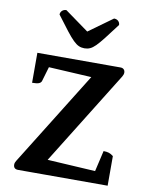

<svg xmlns="http://www.w3.org/2000/svg" viewBox="-96 -966 822 1037"><g transform="rotate(10 315.0 -447.5)"><path d="M76 0Q50 0 50 -25Q50 -35.1 57 -46L402.9 -602.2L405.3 -560.8L118.4 -576.6L146.6 -586L119.8 -495Q116.8 -486 105.9 -481.3Q95 -476.6 68.5 -476.6V-641H524.5Q536.5 -641 543 -634.2Q549.5 -627.5 549.5 -616.5Q549.5 -607 542.5 -595L200.6 -44.4L197.7 -82.9L513.7 -64.4L482.2 -47.8L512.9 -180.3Q529.6 -180.3 542.1 -176.4Q554.6 -172.4 566.9 -162.2V0ZM314.3 -708.9Q297.5 -708.9 283.4 -715.1Q269.3 -721.2 252.6 -737.5Q235.8 -753.8 211.8 -784.7Q187.8 -815.5 150.6 -865.4Q150.6 -877.9 159.8 -886.6Q168.9 -895.2 183 -895.2L326.1 -791.8H301.4L444.5 -895.2Q459.1 -895.2 468 -886.6Q476.9 -877.9 476.9 -865.4Q439.7 -815.5 415.4 -784.7Q391.2 -753.8 375 -737.5Q358.7 -721.2 344.7 -715.1Q330.6 -708.9 314.3 -708.9Z"/></g></svg>

Font: Pitagon Serif
Style: Regular
Weight: 400
Designer: Travis Tran
Foundry: Pitagon
Version: Version 1.000;gftools[0.9.26]